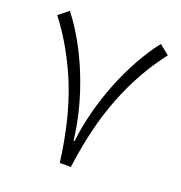

<svg xmlns="http://www.w3.org/2000/svg" viewBox="-124 -784 836 889"><g transform="rotate(20 294.0 -339.0)"><path d="M292 -118.2C269.5 -320.3 180.2 -538.1 70.3 -677.7L22 -639.2C85.4 -556.6 137.7 -463.9 179.2 -360.8C220.2 -257.8 249.5 -137.7 267.1 0H321.8C339.8 -137.7 369.1 -257.8 410.2 -360.8C450.7 -463.9 502.9 -556.6 566.9 -639.2L518.6 -677.7C409.2 -538.1 319.8 -319.8 296.9 -118.2Z"/></g></svg>

Font: Estedad Light
Style: Regular
Weight: 300
Designer: Amin Abedi
Version: Version 7.3